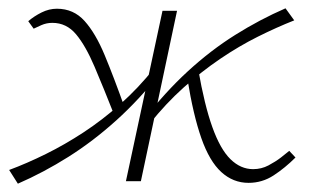

<svg xmlns="http://www.w3.org/2000/svg" viewBox="-20 -436 747 462"><path d="M23 6 2 -27Q45 -43 90.5 -65.5Q136 -88 181 -117.5Q226 -147 269.5 -185.5Q313 -224 352 -273L367 -262Q316 -197 260 -146.5Q204 -96 144.5 -58.5Q85 -21 23 6ZM257 -154Q229 -225 207.5 -275.5Q186 -326 163 -353.5Q140 -381 106 -381Q92 -381 79.5 -375.5Q67 -370 61 -367L48 -385Q62 -397 80 -406Q98 -415 117 -415Q157 -415 183.5 -385.5Q210 -356 232 -303Q254 -250 280 -177ZM283 0 371 -410H406L319 0ZM340 -138 326 -148Q377 -214 432 -264.5Q487 -315 546 -352Q605 -389 667 -416L688 -387Q645 -370 600 -347.5Q555 -325 510 -294.5Q465 -264 422 -225.5Q379 -187 340 -138ZM578 4Q541 4 512.5 -22Q484 -48 464.5 -103.5Q445 -159 431 -246L457 -269Q472 -183 491 -130Q510 -77 534.5 -53Q559 -29 589 -29Q609 -29 626 -38Q643 -47 656 -57Q669 -67 676 -73L691 -57Q666 -32 638.5 -14Q611 4 578 4Z"/></svg>

Font: Ysabeau Office ExtraLight
Style: Italic
Weight: 250
Italic angle: -12°
Designer: Christian Thalmann (Catharsis Fonts)
Version: Version 2.001;gftools[0.9.30]; featfreeze: tnum,lnum,ss02